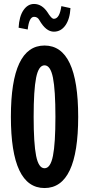

<svg xmlns="http://www.w3.org/2000/svg" viewBox="-20 -940 450 970"><path d="M375 -350Q375 10 205 10Q35 10 35 -350Q35 -710 205 -710Q375 -710 375 -350ZM162.5 -152.5Q175 -90 205 -90Q235 -90 247.5 -152.5Q260 -215 260 -350Q260 -485 247.5 -547.5Q235 -610 205 -610Q175 -610 162.5 -547.5Q150 -485 150 -350Q150 -215 162.5 -152.5ZM336 -899Q333 -844 310.5 -812Q288 -780 252 -780Q212 -780 179 -838Q170 -855 152 -855Q127 -855 120 -791L74 -800Q77 -857 98.5 -888.5Q120 -920 152 -920Q193 -920 222 -875Q227 -866 236 -855.5Q245 -845 252 -845Q281 -845 290 -909Z"/></svg>

Font: Gully ECD Medium
Style: Regular
Weight: 500
Width: 2
Designer: jaikishan Patel
Foundry: MagicType
Version: Version 1.000;Glyphs 3.2 (3242)